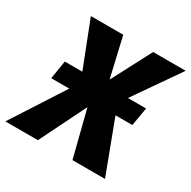

<svg xmlns="http://www.w3.org/2000/svg" viewBox="-201 -846 990 996"><g transform="rotate(30 294.5 -347.5)"><path d="M535 -313H434L552 0H357L287 -277L150 0H-45L157 -313H49L67 -423H172L66 -695H260L315 -458L439 -695H634L445 -423H554Z"/></g></svg>

Font: Trujillo ExtraBold
Style: Italic
Weight: 800
Italic angle: -8°
Designer: Fira Sans original fonts by bBox Type GmbH, Carrois Corporate GbR, & Edenspiekermann AG / Changes by Cristiano Sobral
Foundry: Fira Sans original fonts by bBox Type GmbH, Carrois Corporate GbR, & Edenspiekermann AG / Changes by Cristiano Sobral
Version: Version 4.301;July 28, 2020;FontCreator 13.0.0.2655 64-bit